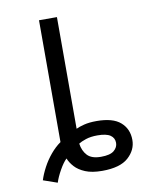

<svg xmlns="http://www.w3.org/2000/svg" viewBox="-87 -829 774 928"><g transform="rotate(-10 300.0 -365.5)"><path d="M52 5Q61 -24 78 -56Q95 -88 118.5 -116Q142 -144 168 -162Q168 -176 168 -187.5Q168 -199 168 -215V-760H256V-212Q270 -219 295.5 -225.5Q321 -232 357 -232Q437 -232 474.5 -199Q512 -166 512 -112Q512 -63 471.5 -26.5Q431 10 343 10Q293 10 260.5 -3.5Q228 -17 209.5 -37.5Q191 -58 183 -79Q166 -63 147.5 -30Q129 3 121 29ZM349 -58Q394 -58 413 -74Q432 -90 432 -112Q432 -136 412.5 -149.5Q393 -163 349 -163Q316 -163 292 -155Q268 -147 256 -139Q261 -103 282 -80.5Q303 -58 349 -58Z"/></g></svg>

Font: Noto Sans Mono
Style: Regular
Weight: 400
Designer: Monotype Design Team
Foundry: Monotype Imaging Inc.
Version: Version 2.014